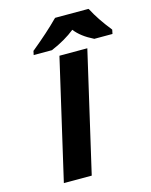

<svg xmlns="http://www.w3.org/2000/svg" viewBox="-135 -1018 871 1104"><g transform="rotate(-15 301.0 -465.5)"><path d="M271 0H105L270 -714H436ZM501 -931 504 -927Q538 -861 601 -782L602 -780L597 -756H488L487 -757Q416 -792 380 -839Q323 -793 239 -757L237 -756H128L133 -780L136 -782Q236 -864 298 -927L303 -931Z"/></g></svg>

Font: Passageway
Style: BdIt
Weight: 700
Foundry: Ascender Corporation
Version: Version 1.11